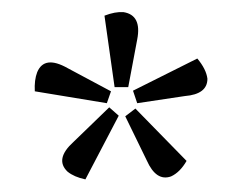

<svg xmlns="http://www.w3.org/2000/svg" viewBox="-20 -723 401 315"><path d="M190.4 -580.1 205.1 -658.2Q212.9 -698.2 182.6 -703.1Q168.9 -704.1 151.4 -697.3L168 -580.1ZM162.1 -573.2 90.8 -611.3Q52.7 -632.8 41 -604.5Q36.1 -591.8 37.1 -573.2L155.3 -553.7ZM159.2 -546.9 100.6 -490.2Q69.3 -461.9 90.8 -441.4Q101.6 -432.6 120.1 -428.7L174.8 -533.2ZM185.5 -532.2 220.7 -460Q236.3 -424.8 260.7 -433.6Q275.4 -440.4 286.1 -459L202.1 -544.9ZM205.1 -553.7 283.2 -565.4Q320.3 -568.4 320.3 -593.8Q318.4 -609.4 303.7 -627L198.2 -574.2Z"/></svg>

Font: Yaldevi Colombo Light
Style: Regular
Weight: 300
Designer: Sol Matas, Denzil Rajitha, Kosala Senevirathne and Pathum Egodawatta
Foundry: Mooniak
Version: Version 1.020 ; ttfautohint (v1.6)